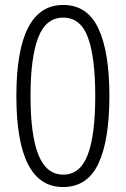

<svg xmlns="http://www.w3.org/2000/svg" viewBox="-20 -745 508 774"><path d="M234 9Q46 9 46 -358Q46 -725 235 -725Q332 -725 376.5 -630.5Q421 -536 421 -358Q421 -179 376.5 -85Q332 9 234 9ZM235 -41Q303 -41 333.5 -120.5Q364 -200 364 -358Q364 -514 334.5 -594Q305 -674 235 -674Q165 -674 134 -593.5Q103 -513 103 -358Q103 -200 135 -120.5Q167 -41 235 -41Z"/></svg>

Font: Noto Sans Display Light Narrow
Style: Regular
Weight: 300
Width: 4
Designer: Monotype Design team
Foundry: Monotype Imaging Inc.
Version: Version 1.000